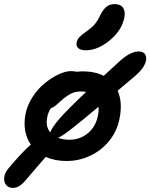

<svg xmlns="http://www.w3.org/2000/svg" viewBox="-40 -816 736 940"><path d="M379.9 -569.8Q355 -569.8 343.5 -580.1Q332 -590.3 335 -607.9Q338.4 -623 348.6 -634Q358.9 -645 381.8 -661.1Q409.7 -680.7 424.1 -697.8Q438.5 -714.8 452.1 -744.1Q467.3 -773.4 483.4 -784.7Q499.5 -795.9 521 -795.9Q550.3 -795.9 562.5 -778.1Q574.7 -760.3 568.8 -730Q556.2 -667 497.3 -618.4Q438.5 -569.8 379.9 -569.8ZM22.9 104Q2 104 -9.8 89.8Q-21.5 75.7 -19.5 54Q-17.6 32.2 -1 11.2Q70.3 -74.2 110.8 -107.9Q68.4 -171.4 85 -257.8Q93.3 -301.3 119.9 -341.8Q146.5 -382.3 179.4 -408.9Q212.4 -435.5 246.6 -451.7Q280.8 -467.8 307.1 -467.8Q322.8 -467.8 335.9 -464.8Q353.5 -466.8 362.8 -466.8Q424.8 -466.8 467.8 -444.8Q529.8 -502 549.8 -520Q600.1 -564 638.2 -564Q668.9 -564 674.8 -539.6Q681.6 -509.8 647 -468.8Q634.8 -455.1 619.1 -441.9Q568.8 -399.9 536.1 -372.1Q561.5 -314 544.9 -233.9Q533.2 -174.3 495.4 -127.2Q457.5 -80.1 402.6 -54Q347.7 -27.8 286.1 -27.8Q228 -27.8 184.1 -47.9Q174.8 -36.6 141.8 0.7Q108.9 38.1 85.9 65.9Q55.2 104 22.9 104ZM191.9 -245.1Q181.2 -197.3 206.1 -168Q214.8 -193.4 252.9 -236.8Q291 -280.3 381.8 -366.2Q366.2 -368.2 356.9 -368.2Q330.6 -368.2 310.5 -358.9Q290.5 -349.6 266.1 -329.1Q259.3 -323.2 249 -314Q238.8 -304.7 233.9 -300.5Q229 -296.4 222.2 -292.2Q215.3 -288.1 209 -286.1Q195.8 -265.6 191.9 -245.1ZM439 -248Q444.8 -273.4 441.9 -293Q349.1 -215.3 307.4 -182.9Q265.6 -150.4 244.1 -141.1Q269.5 -131.8 298.8 -131.8Q351.6 -131.8 389.9 -163.6Q428.2 -195.3 439 -248Z"/></svg>

Font: Shantell Sans Irregular
Style: Italic
Weight: 500
Italic angle: -11.31°
Designer: Stephen Nixon, Anya Danilova, Shantell Martin
Foundry: Arrow Type
Version: Version 1.006;[9816181b4]